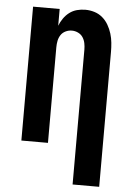

<svg xmlns="http://www.w3.org/2000/svg" viewBox="-62 -789 725 1050"><g transform="rotate(5 300.0 -264.0)"><path d="M377 215V-525Q377 -543 373.5 -560.5Q370 -578 360.5 -592.5Q351 -607 334.5 -615Q318 -623 300 -623Q282 -623 265.5 -615Q249 -607 239.5 -592.5Q230 -578 226.5 -560.5Q223 -543 223 -525V0H77V-735H223V-643Q231 -664 244.5 -683.5Q258 -703 276.5 -717Q295 -731 317.5 -737Q340 -743 364 -743Q389 -743 413.5 -735.5Q438 -728 457.5 -711.5Q477 -695 490 -672.5Q503 -650 510.5 -625.5Q518 -601 520.5 -575.5Q523 -550 523 -525V215Z"/></g></svg>

Font: Iosevka Heavy Extended
Style: Regular
Weight: 900
Width: 7
Monospace: yes
Designer: Belleve Invis
Foundry: Belleve Invis
Version: Version 32.5.0; ttfautohint (v1.8.4)